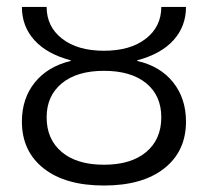

<svg xmlns="http://www.w3.org/2000/svg" viewBox="-20 -540 615 569"><path d="M44.9 -179.7Q44.9 -248 83 -295.4Q121.1 -342.8 189.5 -359.4V-361.3Q119.1 -379.9 82 -420.9Q44.9 -461.9 44.9 -519.5H118.2Q118.2 -460.9 164.1 -425.3Q210 -389.6 288.1 -389.6Q366.2 -389.6 412.1 -425.3Q458 -460.9 458 -519.5H531.2Q531.2 -461.9 494.1 -420.9Q457 -379.9 386.7 -361.3V-359.4Q455.1 -343.8 493.2 -295.9Q531.2 -248 531.2 -179.7Q531.2 -91.8 466.8 -41Q402.3 9.8 288.1 9.8Q173.8 9.8 109.4 -41Q44.9 -91.8 44.9 -179.7ZM118.2 -192.4Q118.2 -127 163.1 -89.4Q208 -51.8 288.1 -51.8Q368.2 -51.8 413.1 -89.4Q458 -127 458 -192.4Q458 -256.8 413.1 -293.5Q368.2 -330.1 288.1 -330.1Q208 -330.1 163.1 -293Q118.2 -255.9 118.2 -192.4Z"/></svg>

Font: Gen Shin Gothic Normal
Style: Regular
Weight: 300
Designer: [Source Han Sans]
Ryoko NISHIZUKA  (kana & ideographs); Paul D. Hunt (Latin, Greek & Cyrillic); Wenlong ZHANG  (bopomofo
Version: Version 1.002.20150607